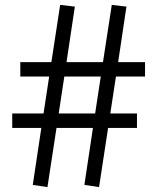

<svg xmlns="http://www.w3.org/2000/svg" viewBox="-20 -763 643 785"><path d="M286 -736 226 -743 190 -509H63V-450H181L158 -299H30V-240H149L114 -7L174 2L211 -240H360L325 -7L385 2L422 -240H540V-299H431L454 -450H573V-509H463L497 -736L437 -743L401 -509H252ZM220 -299 243 -450H392L369 -299Z"/></svg>

Font: Bisquit Text
Style: Regular
Weight: 400
Version: Version 1.004;Glyphs 3.2.3 (3260)